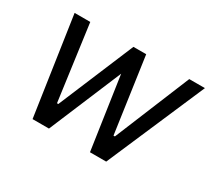

<svg xmlns="http://www.w3.org/2000/svg" viewBox="-107 -708 980 892"><g transform="rotate(30 382.5 -262.5)"><path d="M66 -525H150L205 -120.5H212L381.5 -525H450L507.5 -121.5H515L681 -525H765L538.5 0H451.5L394.5 -388.5L231.5 0H143.5Z"/></g></svg>

Font: 1883 Sans
Style: Italic
Weight: 400
Italic angle: -8°
Designer: 1883 Sans project is a fork of Public Sans.
Version: Version 1.009